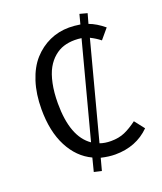

<svg xmlns="http://www.w3.org/2000/svg" viewBox="-149 -845 856 1012"><g transform="rotate(-20 279.0 -339.5)"><path d="M537.1 -64Q460.9 12.2 342.8 12.2Q307.6 12.2 264.2 2L246.1 69.8L204.1 60.1L223.1 -14.2Q146 -50.3 102.1 -135Q58.1 -219.7 58.1 -344.2Q58.1 -429.7 80.3 -498.3Q102.5 -566.9 141.6 -610.4Q180.7 -653.8 231.7 -677Q282.7 -700.2 341.8 -700.2Q369.1 -700.2 403.8 -694.8L418 -749L460 -737.8L444.8 -683.1Q485.4 -668.5 528.8 -632.8L481.9 -577.1Q456.5 -597.2 426.8 -611.8L284.2 -71.8Q311.5 -62 346.2 -62Q390.6 -62 423.8 -76.7Q457 -91.3 494.1 -119.1ZM149.9 -344.2Q149.9 -156.2 244.1 -91.8L384.8 -625Q366.2 -627.9 347.2 -627.9Q313.5 -627.9 284.9 -618.9Q256.3 -609.9 231.2 -588.6Q206.1 -567.4 188.2 -535.4Q170.4 -503.4 160.2 -454.6Q149.9 -405.8 149.9 -344.2Z"/></g></svg>

Font: Fira Sans Book
Style: Regular
Weight: 350
Designer: Carrois Corporate & Edenspiekermann AG
Foundry: Carrois Corporate GbR & Edenspiekermann AG
Version: Version 4.203;PS 004.203;hotconv 1.0.88;makeotf.lib2.5.64775